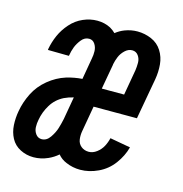

<svg xmlns="http://www.w3.org/2000/svg" viewBox="-87 -618 673 706"><g transform="rotate(15 250.0 -265.0)"><path d="M101 8Q74 8 50.5 -4Q27 -16 15 -38.5Q3 -61 1.5 -88Q0 -115 5 -142Q11 -177 28 -211Q45 -245 75.5 -270Q106 -295 141 -306Q171 -315 201 -317L215 -398Q218 -412 217.5 -427Q217 -442 209 -454Q201 -466 187 -466Q170 -466 158 -451Q146 -436 140 -420.5Q134 -405 131 -386L51 -387Q51 -389 51 -390Q56 -418 67.5 -444Q79 -470 99 -492.5Q119 -515 145.5 -526.5Q172 -538 199 -538Q227 -538 250 -526Q262 -519 271 -510Q286 -522 304 -529Q328 -538 352 -538Q380 -538 405.5 -527Q431 -516 445.5 -493Q460 -470 462.5 -442Q465 -414 460 -385L432 -229H267L250 -132Q247 -116 249 -100Q251 -84 263 -74Q275 -64 292 -64Q308 -64 322.5 -75Q337 -86 345 -101Q353 -116 357 -133L435 -119Q426 -85 403.5 -54.5Q381 -24 347 -8Q313 8 279 8Q250 8 225 -3Q205 -11 192 -27Q176 -13 156 -4Q129 8 101 8ZM113 -64Q132 -64 145 -83Q158 -102 163.5 -120Q169 -138 173 -157L188 -243Q170 -239 153 -231Q123 -216 106 -188Q89 -160 84 -130Q81 -116 81.5 -101.5Q82 -87 90.5 -75.5Q99 -64 113 -64ZM279 -301H364L381 -398Q383 -412 383 -427Q383 -442 374.5 -454Q366 -466 351 -466Q336 -466 323.5 -454Q311 -442 305 -427.5Q299 -413 296 -398V-396L294 -385Z"/></g></svg>

Font: Iosevka SS08
Style: Italic
Weight: 400
Italic angle: -10°
Monospace: yes
Designer: Belleve Invis
Foundry: Belleve Invis
Version: 2.1.0; ttfautohint (v1.8.2)